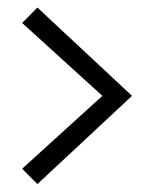

<svg xmlns="http://www.w3.org/2000/svg" viewBox="-20 -578 402 501"><path d="M77.6 -97.7 324.5 -327.9 77.6 -558.3 37.8 -518.1 247.1 -327.9 37.8 -137.7Z"/></svg>

Font: Estedad-FD-VF Thin
Style: Regular
Weight: 100
Designer: Amin Abedi
Version: Version 5.0